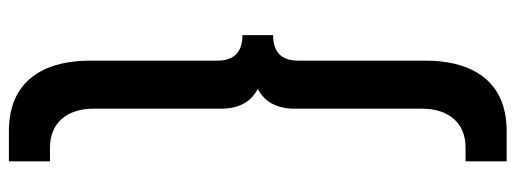

<svg xmlns="http://www.w3.org/2000/svg" viewBox="-384 -516 1160 432"><g transform="rotate(-90 196.0 -300.0)"><path d="M116.5 260C244.5 260 275.5 162 275.5 79V-208.5C275.5 -249 297 -265.5 333 -265.5V-334.5C297 -334.5 275.5 -351 275.5 -391.5V-679C275.5 -762 244.5 -860 116.5 -860H49V-767.5H80.5C135 -767.5 167.5 -729.5 167.5 -669.5V-382.5C167.5 -338.5 186 -313.5 212 -300C186 -286.5 167.5 -261 167.5 -217.5V69.5C167.5 129.5 135 167.5 80.5 167.5H49V260Z"/></g></svg>

Font: Spartan SemiBold
Style: Regular
Weight: 600
Designer: Matt Bailey, Mirko Velimirovic
Foundry: Matt Bailey
Version: Version 1.003